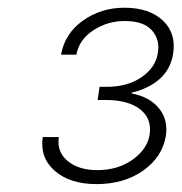

<svg xmlns="http://www.w3.org/2000/svg" viewBox="-20 -825 461 487"><path d="M224.8 -358Q157.7 -358 119.1 -391.5Q80.6 -425.1 88.4 -477.3H129.3Q123.6 -440 151.5 -416.7Q179.3 -393.5 226.9 -393.5Q278.8 -393.5 316.1 -419.9Q353.3 -446.4 359.4 -482.6Q366.1 -523.4 335.8 -547.4Q305.4 -571.4 248.2 -571.4H227.6L232.6 -604.8H251.4Q303.6 -604.8 339.1 -629.3Q374.6 -653.8 380.3 -690Q386.4 -724.1 365.4 -747.9Q344.5 -771.7 296.5 -771.7Q252.8 -771.7 216.8 -748.2Q180.8 -724.8 173.7 -686.4H134.9Q144.2 -739.7 190 -772.5Q235.8 -805.4 295.8 -805.4Q358.3 -805.4 392.9 -773.1Q427.6 -740.8 419 -687.9Q412.6 -649.1 384.8 -624.6Q356.9 -600.1 313.6 -589.8V-588.1Q360.1 -579.2 383.5 -549.9Q407 -520.6 400.6 -479.8Q391.7 -426.8 343.2 -392.4Q294.7 -358 224.8 -358Z"/></svg>

Font: Inter Extra Light  BETA
Style: Italic
Weight: 200
Italic angle: 9.39999°
Designer: Rasmus Andersson
Foundry: rsms
Version: Version 3.011;git-f93a4a705